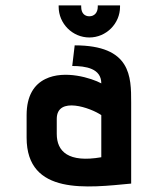

<svg xmlns="http://www.w3.org/2000/svg" viewBox="-20 -676 542 707"><path d="M463 -298C463 -394 463 -509 255 -509L246 -433C296 -433 353 -424 353 -369C318 -388 218 -420 147 -385C106 -365 78 -324 78 -252V-169C78 45 304 15 463 0ZM353 -97C232 -76 189 -118 189 -183V-238C189 -324 316 -278 353 -252ZM422 -656H340V-651C340 -629 327 -616 309 -616C293 -616 279 -626 279 -651V-656H196V-651C196 -589 247 -538 309 -538C371 -538 422 -589 422 -651Z"/></svg>

Font: Advent Pro
Style: Bold
Weight: 700
Designer: Andreas Kalpakidis
Foundry: Andreas Kalpakidis
Version: Version 2.002 2008